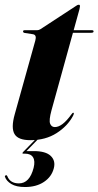

<svg xmlns="http://www.w3.org/2000/svg" viewBox="-32 -568 405 791"><path d="M103.5 -427 68.5 -432.5Q63 -434 63 -438.5Q63 -443.5 69.5 -443.5H121Q128 -443.5 135 -448L282.5 -544.5Q287.5 -548.5 293 -548.5Q297.5 -548.5 297.5 -542Q297.5 -538.5 295.5 -530.5L271.5 -443.5H347Q353.5 -443.5 353.5 -438.5Q353.5 -433 344 -433H268.5L180 -113Q169 -72.5 174.5 -58.5Q180 -44.5 194 -44.5Q224.5 -44.5 261.5 -96Q267 -104 270 -103.5Q275 -103.5 269 -91Q246.5 -48.5 201 -19.5Q155.5 9.5 93.5 9.5Q42.5 9.5 27.8 -15.8Q13 -41 28.5 -96.5L113.5 -401Q120 -424.5 103.5 -427ZM122.5 -2.5H132.5L77 54.5H107.5Q156.5 54.5 177.2 74.5Q198 94.5 189.5 126Q180.5 160.5 149 181.5Q117.5 202.5 71 202.5Q35 202.5 14.5 190Q-6 177.5 -11.5 160.5Q-13 157 -9 154.5Q-5 152 -2 157.5Q9.5 187.5 46 187.5Q90 187.5 106.5 123.5Q113.5 95.5 104.2 80.2Q95 65 70.5 65H64Q57 65 63.5 58Z"/></svg>

Font: Fraunces 144pt
Style: Bold Italic
Weight: 700
Italic angle: -16°
Version: Version 1.000;[b76b70a41]